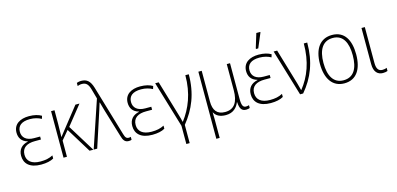

<svg xmlns="http://www.w3.org/2000/svg" viewBox="-84 -1325 4362 2109"><g transform="rotate(-15 2097.5 -270.5)"><path d="M234 10C294 10 344 -1 377 -21V-56C336 -34 292 -25 235 -25C134 -25 83 -70 83 -142C83 -223 143 -257 232 -257H301V-291H232C145 -291 99 -333 99 -398C99 -464 143 -505 241 -505C291 -505 337 -492 370 -473L380 -506C347 -526 300 -539 239 -539C139 -539 61 -495 61 -399C61 -342 87 -294 156 -275V-272C86 -257 44 -213 44 -140C44 -52 103 10 234 10Z M812 -529H766L572 -284C555 -263 543 -247 526 -225H525C527 -275 528 -325 528 -377V-529H489V0H528V-184L611 -283L785 0H828L637 -310Z M1230 9C1245 9 1254 7 1262 3V-30C1256 -28 1248 -26 1237 -26C1215 -26 1200 -38 1188 -82L1018 -655C994 -733 958 -765 894 -765C872 -765 855 -760 843 -756V-720C855 -725 872 -730 891 -730C939 -730 963 -708 981 -645L1012 -534L832 0H872L1004 -404C1012 -430 1021 -457 1028 -482H1031C1038 -455 1045 -434 1058 -386L1153 -71C1168 -15 1188 9 1230 9Z M1498 10C1558 10 1608 -1 1641 -21V-56C1600 -34 1556 -25 1499 -25C1398 -25 1347 -70 1347 -142C1347 -223 1407 -257 1496 -257H1565V-291H1496C1409 -291 1363 -333 1363 -398C1363 -464 1407 -505 1505 -505C1555 -505 1601 -492 1634 -473L1644 -506C1611 -526 1564 -539 1503 -539C1403 -539 1325 -495 1325 -399C1325 -342 1351 -294 1420 -275V-272C1350 -257 1308 -213 1308 -140C1308 -52 1367 10 1498 10Z M1831 204H1869V-3C1985 -146 2055 -309 2055 -529H2016C2016 -320 1950 -165 1858 -43H1855C1850 -68 1839 -104 1833 -125L1713 -529H1673L1831 -3Z M2164 234H2202V19C2202 -6 2201 -31 2200 -56H2202C2224 -14 2267 10 2334 10C2421 10 2464 -42 2486 -95H2489C2493 -21 2514 10 2565 10C2582 10 2598 6 2606 2V-30C2596 -26 2583 -24 2571 -24C2539 -24 2524 -47 2524 -122V-529H2487V-233C2487 -97 2439 -25 2335 -25C2244 -25 2202 -78 2202 -181V-529H2164Z M2840 -606H2866L2934 -768V-775H2889L2840 -615ZM2845 10C2905 10 2955 -1 2988 -21V-56C2947 -34 2903 -25 2846 -25C2745 -25 2694 -70 2694 -142C2694 -223 2754 -257 2843 -257H2912V-291H2843C2756 -291 2710 -333 2710 -398C2710 -464 2754 -505 2852 -505C2902 -505 2948 -492 2981 -473L2991 -506C2958 -526 2911 -539 2850 -539C2750 -539 2672 -495 2672 -399C2672 -342 2698 -294 2767 -275V-272C2697 -257 2655 -213 2655 -140C2655 -52 2714 10 2845 10Z M3179 0H3214C3335 -142 3402 -307 3402 -529H3363C3363 -320 3302 -165 3205 -43H3202C3196 -69 3186 -105 3180 -125L3060 -529H3020Z M3888 -265C3888 -428 3826 -539 3685 -539C3551 -539 3476 -438 3476 -266C3476 -97 3548 10 3682 10C3820 10 3888 -97 3888 -265ZM3516 -266C3516 -417 3572 -505 3685 -505C3803 -505 3849 -406 3849 -265C3849 -115 3797 -25 3682 -25C3569 -25 3516 -117 3516 -266Z M4120 10C4143 10 4160 6 4173 1V-35C4158 -28 4140 -25 4123 -25C4078 -25 4057 -57 4057 -121V-529H4019V-117C4019 -29 4061 10 4120 10Z"/></g></svg>

Font: Noto Sans SemiCondensed ExtraLight
Style: Regular
Weight: 200
Width: 4
Designer: Monotype Design Team
Foundry: Monotype Imaging Inc.
Version: Version 2.013